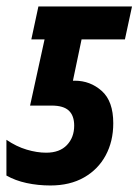

<svg xmlns="http://www.w3.org/2000/svg" viewBox="-37 -565 429 595"><path d="M119.1 9.8Q80.6 9.8 45.4 2.2Q10.3 -5.4 -17.1 -21V-131.8Q13.7 -110.8 45.7 -101.3Q77.6 -91.8 106 -91.8Q147.9 -91.8 170.4 -115.5Q192.9 -139.2 192.9 -175.8Q192.9 -206.5 176.3 -222.2Q159.7 -237.8 123 -237.8H56.2L101.1 -442.9H60.1L82 -544.9H372.1L350.1 -442.9H215.8L189 -314.9H194.8Q242.7 -314.9 278.3 -283.2Q314 -251.5 314 -183.1Q314 -127 290.5 -83.5Q267.1 -40 223.4 -15.1Q179.7 9.8 119.1 9.8Z"/></svg>

Font: Open Sans Condensed
Style: Bold Italic
Weight: 700
Width: 3
Italic angle: -12°
Designer: Monotype Design Team
Foundry: Monotype Imaging Inc.
Version: Version 3.003; ttfautohint (v1.8.4)